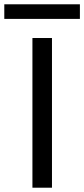

<svg xmlns="http://www.w3.org/2000/svg" viewBox="-74 -874 392 894"><path d="M77 0H168V-697H77ZM-54 -786H298V-854H-54Z"/></svg>

Font: Matrixport Regular
Style: Regular
Weight: 400
Designer: Ninad Kale (Devanagari), Jonny Pinhorn (Latin)
Foundry: Indian Type Foundry
Version: Version 3.200;PS 1.000;hotconv 16.6.54;makeotf.lib2.5.65590